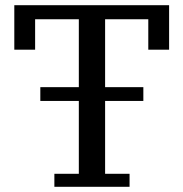

<svg xmlns="http://www.w3.org/2000/svg" viewBox="-20 -718 705 738"><path d="M189 -50H283V-330H135V-383H283V-644H115V-527H35V-698H630V-527H550V-644H384V-383H531V-330H384V-50H478V0H189Z"/></svg>

Font: IBM Plex Serif Text
Style: Regular
Weight: 450
Designer: Mike Abbink, Paul van der Laan, Pieter van Rosmalen
Foundry: Bold Monday
Version: Version 3.001